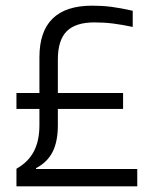

<svg xmlns="http://www.w3.org/2000/svg" viewBox="-20 -657 539 677"><path d="M38 -273V-329H119V-455Q119 -546 165.5 -591.5Q212 -637 305 -637Q340 -637 372 -633Q404 -629 448 -619V-562Q411 -570 379 -574Q347 -578 313 -578Q246 -578 215 -546.5Q184 -515 184 -447V-329H414V-273H184V-216Q184 -158 165.5 -121.5Q147 -85 107 -64V-61H464V0H38V-62Q79 -85 99 -122.5Q119 -160 119 -216V-273Z"/></svg>

Font: Blinker Light
Style: Regular
Weight: 300
Designer: Juergen Huber
Foundry: supertype
Version: Version 1.017;hotconv 1.0.117;makeotfexe 2.5.65602